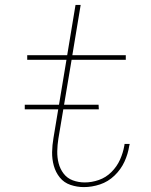

<svg xmlns="http://www.w3.org/2000/svg" viewBox="-20 -755 616 783"><path d="M322 8Q355 8 388 -3Q421 -14 447 -39Q473 -64 487.5 -95.5Q502 -127 507 -160L509 -168H488Q487 -165 487 -161Q482 -132 469.5 -104Q457 -76 434.5 -53.5Q412 -31 383 -21Q354 -11 326 -11Q300 -11 277 -19.5Q254 -28 239.5 -47Q225 -66 219 -89.5Q213 -113 213.5 -138.5Q214 -164 218 -189L272 -511H493V-530H275L309 -735H288L254 -530H91V-511H251L198 -192Q193 -163 192.5 -134.5Q192 -106 199.5 -79Q207 -52 224 -31Q241 -10 267.5 -1Q294 8 322 8ZM81 -309H383L382 -328H81Z"/></svg>

Font: Iosevka Sparkle Thin Oblique
Style: Regular
Weight: 100
Italic angle: -9°
Designer: Belleve Invis
Foundry: Belleve Invis
Version: Version 4.5.0; ttfautohint (v1.8.3)